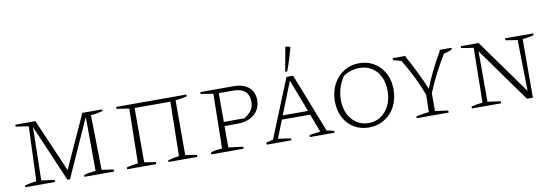

<svg xmlns="http://www.w3.org/2000/svg" viewBox="-57 -1164 4519 1571"><g transform="rotate(-10 2203.0 -378.5)"><path d="M691 -32 789 -17V0H543V-15Q568 -22 592.5 -26Q617 -30 641 -32L639 -481L423 0H402L199 -474L190 -32L299 -17V0H52V-15Q102 -28 149 -32L166 -486L60 -502V-518H227L417 -78L617 -518H781V-504Q761 -499 735.5 -494Q710 -489 683 -487Z M1045 -483V-32L1140 -17V0H898V-15Q922 -22 946 -26Q970 -30 993 -32L1001 -486L898 -502V-518H1481V-503Q1459 -498 1435 -493.5Q1411 -489 1386 -487V-32L1481 -17V0H1241V-13Q1288 -28 1334 -32L1342 -483Z M1875 -518Q1954 -518 1999 -479.5Q2044 -441 2044 -373Q2044 -300 1991.5 -255Q1939 -210 1852 -210H1744V-32L1865 -17V0H1597V-15Q1611 -23 1634.5 -26.5Q1658 -30 1692 -32L1700 -486L1597 -502V-518ZM1866 -483H1744V-244H1914Q1955 -268 1975 -297.5Q1995 -327 1995 -367Q1995 -424 1962 -453.5Q1929 -483 1866 -483Z M2560 -29Q2571 -26 2578 -25Q2585 -24 2594 -22Q2603 -20 2621 -15V0H2416V-17L2507 -29L2450 -180H2215L2156 -31Q2186 -28 2211 -24Q2236 -20 2263 -15V0H2057V-17L2115 -31L2313 -518H2368ZM2228 -213H2438L2335 -483ZM2326 -559 2310 -563 2346 -759 2351 -764 2387 -754Q2362 -655 2326 -559Z M2907 7Q2837 7 2783 -26Q2729 -59 2698.5 -117Q2668 -175 2668 -252Q2668 -331 2700.5 -392.5Q2733 -454 2789.5 -489.5Q2846 -525 2917 -525Q2987 -525 3041.5 -491.5Q3096 -458 3127 -399.5Q3158 -341 3158 -265Q3158 -186 3126 -125Q3094 -64 3037 -28.5Q2980 7 2907 7ZM2911 -29Q2969 -29 3013 -59Q3057 -89 3082.5 -141.5Q3108 -194 3108 -263Q3108 -329 3083.5 -379.5Q3059 -430 3015.5 -458Q2972 -486 2912 -486Q2877 -486 2842 -475.5Q2807 -465 2777 -444Q2718 -354 2718 -253Q2718 -189 2742.5 -138Q2767 -87 2811 -58Q2855 -29 2911 -29Z M3303 0V-15Q3358 -28 3410 -32L3413 -177Q3381 -260 3343.5 -336Q3306 -412 3262 -483L3195 -501V-518H3302V-509Q3344 -434 3379 -362Q3414 -290 3443 -220Q3469 -287 3504 -359Q3539 -431 3584 -507V-518H3684V-505Q3652 -489 3615 -482Q3570 -408 3531 -332.5Q3492 -257 3461 -179V-32L3569 -17V0Z M4129 -518H4363V-503Q4337 -496 4315.5 -492.5Q4294 -489 4270 -487L4269 0H4220L3897 -451V-32L4005 -17V0H3762V-15Q3786 -22 3809.5 -26Q3833 -30 3856 -32L3863 -486L3761 -502V-518H3909L4236 -62L4228 -486L4129 -502Z"/></g></svg>

Font: Piazzolla SC ExtraLight
Style: Regular
Weight: 200
Designer: Juan Pablo del Peral
Foundry: Huerta Tipografica
Version: Version 1.330